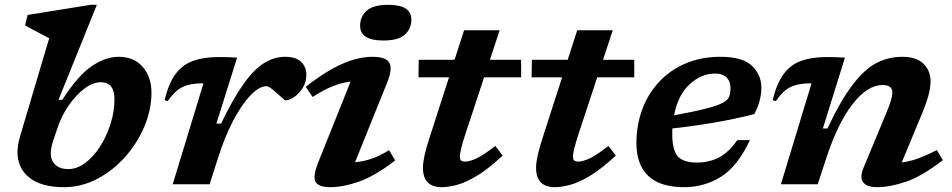

<svg xmlns="http://www.w3.org/2000/svg" viewBox="-20 -764 3946 796"><path d="M184 -605.5Q174.5 -610.5 156.2 -620Q138 -629.5 118.2 -640.2Q98.5 -651 84 -658.5L94.5 -702L355.5 -744H381.5L222.5 -350H238Q304 -452 361 -490.2Q418 -528.5 471.5 -528.5Q536 -528.5 572 -486.2Q608 -444 608 -380Q608 -310 578.8 -240.2Q549.5 -170.5 498.8 -113.5Q448 -56.5 382.8 -22.2Q317.5 12 245.5 12Q151 12 101.8 -27.5Q52.5 -67 52.5 -132.5Q52.5 -161 62.5 -196.5ZM199.5 -177.5Q190.5 -149.5 190.5 -128.5Q190.5 -98 209.8 -80.5Q229 -63 264 -63Q299 -63 333 -88.2Q367 -113.5 394.5 -156Q422 -198.5 438.2 -249.8Q454.5 -301 454.5 -353.5Q454.5 -423 397.5 -423Q365.5 -423 330.5 -397Q295.5 -371 264.8 -326.8Q234 -282.5 216 -226.5Z M823.5 -418.5H817.5Q769 -418.5 737.5 -403.8Q706 -389 675.5 -345L662.5 -348.5Q679 -419 708.5 -458Q738 -497 782 -512.2Q826 -527.5 885.5 -527.5Q910 -527.5 926.8 -527Q943.5 -526.5 963 -525L877 -251.5H896.5Q946.5 -355.5 989.8 -416Q1033 -476.5 1074.8 -502.5Q1116.5 -528.5 1162 -528.5Q1207.5 -528.5 1228.8 -507.2Q1250 -486 1250 -454.5Q1250 -423 1234.8 -399Q1219.5 -375 1199.2 -361.5Q1179 -348 1164 -348Q1161 -348 1150.5 -357.8Q1140 -367.5 1127.5 -378Q1115.5 -389 1103.8 -397.8Q1092 -406.5 1085 -406.5Q1054 -406.5 1017.8 -368.2Q981.5 -330 946.8 -263.8Q912 -197.5 885 -112.5L849 0H696Z M1473 -657Q1473 -695 1500 -719.5Q1527 -744 1590 -744Q1685.5 -744 1685.5 -683Q1685.5 -645 1658.5 -620.5Q1631.5 -596 1569 -596Q1473 -596 1473 -657ZM1301 -95 1433.5 -425.5Q1398.5 -422 1361 -407.2Q1323.5 -392.5 1276 -362L1247.5 -404Q1313 -455 1363.2 -481.8Q1413.5 -508.5 1452.5 -518.5Q1491.5 -528.5 1523 -528.5Q1581 -528.5 1594.5 -503.2Q1608 -478 1585 -421.5L1452 -91.5Q1487 -94.5 1521.2 -106.2Q1555.5 -118 1593 -141.5L1618.5 -99Q1535 -34.5 1468.8 -11.2Q1402.5 12 1349.5 12Q1301 12 1288.2 -10Q1275.5 -32 1301 -95Z M1911.5 -214.5Q1897 -170.5 1891.8 -148.2Q1886.5 -126 1886.5 -116Q1886.5 -102.5 1892 -98.2Q1897.5 -94 1908.5 -94Q1925 -94 1952.5 -105.8Q1980 -117.5 2033.5 -159L2064 -119Q2005.5 -64.5 1959 -36.2Q1912.5 -8 1876 2Q1839.5 12 1811.5 12Q1733.5 12 1733.5 -68.5Q1733.5 -89.5 1740.2 -120.2Q1747 -151 1762.5 -198.5L1841.5 -443.5H1715L1716 -516H1864.5L1904 -638.5H2051.5L2011 -516H2140.5V-443.5H1987Z M2380.5 -214.5Q2366 -170.5 2360.8 -148.2Q2355.5 -126 2355.5 -116Q2355.5 -102.5 2361 -98.2Q2366.5 -94 2377.5 -94Q2394 -94 2421.5 -105.8Q2449 -117.5 2502.5 -159L2533 -119Q2474.5 -64.5 2428 -36.2Q2381.5 -8 2345 2Q2308.5 12 2280.5 12Q2202.5 12 2202.5 -68.5Q2202.5 -89.5 2209.2 -120.2Q2216 -151 2231.5 -198.5L2310.5 -443.5H2184L2185 -516H2333.5L2373 -638.5H2520.5L2480 -516H2609.5V-443.5H2456Z M3089 -183Q3037.5 -73.5 2968.5 -30.8Q2899.5 12 2816.5 12Q2716.5 12 2667.5 -34.8Q2618.5 -81.5 2618.5 -171Q2618.5 -245 2642.5 -310Q2666.5 -375 2712 -424Q2757.5 -473 2822 -500.8Q2886.5 -528.5 2967 -528.5Q3059 -528.5 3097.8 -491Q3136.5 -453.5 3136.5 -400.5Q3136.5 -374.5 3129.2 -346.2Q3122 -318 3107 -291Q3023 -269.5 2935.2 -254.8Q2847.5 -240 2767.5 -231.5Q2767 -220.5 2767 -209Q2767 -141 2790.2 -115.5Q2813.5 -90 2870.5 -90Q2919 -90 2960.5 -111.2Q3002 -132.5 3036.5 -183ZM2944.5 -459Q2888 -459 2839.5 -415Q2791 -371 2774.5 -286Q2859.5 -301.5 2907.2 -313.8Q2955 -326 2976.5 -337.8Q2998 -349.5 3003.2 -364Q3008.5 -378.5 3008.5 -399Q3008.5 -426.5 2992.5 -442.8Q2976.5 -459 2944.5 -459Z M3196.5 -345 3183.5 -348.5Q3200 -419 3229.5 -458Q3259 -497 3303 -512.2Q3347 -527.5 3406.5 -527.5Q3428 -527.5 3444 -527Q3460 -526.5 3483 -525L3391.5 -231.5H3410.5Q3465.5 -348 3514.8 -412.5Q3564 -477 3613.8 -502.8Q3663.5 -528.5 3720.5 -528.5Q3780.5 -528.5 3809.2 -499.2Q3838 -470 3838 -427.5Q3838 -405.5 3830.8 -374.8Q3823.5 -344 3802.5 -293L3718.5 -90.5Q3749 -94 3783.8 -106.2Q3818.5 -118.5 3864 -142L3889 -100Q3802 -33 3735.8 -10.5Q3669.5 12 3615 12Q3575.5 12 3559.2 -7.2Q3543 -26.5 3560 -68.5L3656.5 -300.5Q3670.5 -335 3675 -352.2Q3679.5 -369.5 3679.5 -380.5Q3679.5 -411.5 3639 -411.5Q3576 -411.5 3514.2 -331.8Q3452.5 -252 3405 -106.5L3370 0H3217.5L3344.5 -418.5H3338.5Q3290 -418.5 3258.5 -403.8Q3227 -389 3196.5 -345Z"/></svg>

Font: Newsreader Caption SemiBold
Style: Italic
Weight: 600
Italic angle: -17°
Designer: Hugues Gentile
Foundry: Production Type
Version: Version 1.001